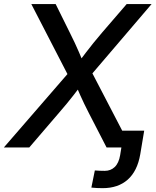

<svg xmlns="http://www.w3.org/2000/svg" viewBox="-46 -748 790 974"><path d="M-26.4 0 331.1 -412.6 317.4 -331.1 112.8 -727.5H236.3L308.1 -582.5Q322.3 -554.7 333.5 -530.3Q344.7 -505.9 355 -482.4Q365.2 -459 376 -432.1H352.5Q372.6 -459 390.6 -482.4Q408.7 -505.9 428.2 -530.3Q447.8 -554.7 471.7 -582.5L596.7 -727.5H723.1L388.7 -335.9L401.9 -416L618.2 0H494.6L404.3 -175.3Q391.1 -200.7 380.9 -222.2Q370.6 -243.7 361.1 -264.9Q351.6 -286.1 341.3 -310.5H361.8Q343.8 -286.6 327.1 -265.1Q310.5 -243.7 292.7 -222.2Q274.9 -200.7 252.9 -175.3L102.5 0ZM475.1 206.5Q460 206.5 445.6 205.8Q431.2 205.1 417.5 203.6L435.1 116.7Q447.3 117.7 460.4 118.2Q473.6 118.7 485.8 118.7Q515.6 118.7 536.1 99.1Q556.6 79.6 563.5 39.1L569.8 0H528.8L543 -85H685.5L665.5 34.7Q650.9 119.6 602.1 163.1Q553.2 206.5 475.1 206.5Z"/></svg>

Font: Inter 24pt Medium
Style: Italic
Weight: 500
Italic angle: -9.3988°
Designer: Rasmus Andersson
Foundry: rsms
Version: Version 4.001;git-66647c0bb